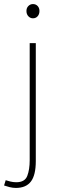

<svg xmlns="http://www.w3.org/2000/svg" viewBox="-50 -690 292 944"><path d="M112 -600Q99 -600 89.5 -610Q80 -620 80 -636Q80 -651 89.5 -660.5Q99 -670 112 -670Q126 -670 135 -660.5Q144 -651 144 -636Q144 -620 135 -610Q126 -600 112 -600ZM28 234Q13 234 -3 230Q-19 226 -30 222L-22 196Q-13 199 1 202.5Q15 206 30 206Q72 206 84 175Q96 144 96 98V-478H126V102Q126 171 102 202.5Q78 234 28 234Z"/></svg>

Font: Assistant ExtraLight
Style: Regular
Weight: 200
Designer: Hebrew By Ben Nathan, Latin by Paul Hunt
Version: Version 3.000